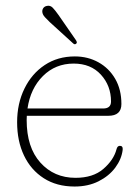

<svg xmlns="http://www.w3.org/2000/svg" viewBox="-20 -654 494 684"><path d="M412.5 -283.5Q412.5 -241.5 366 -241.5H75.5Q75 -234 75 -226Q75 -129 123.8 -74.8Q172.5 -20.5 249 -20.5Q311.5 -20.5 348.2 -52.2Q385 -84 395 -122Q398 -134.5 407 -134.5Q418.5 -134.5 417 -120Q413 -87 390.8 -57Q368.5 -27 331.2 -8.2Q294 10.5 245.5 10.5Q182 10.5 136 -19Q90 -48.5 65.5 -100Q41 -151.5 41 -218.5Q41 -285 67 -338.2Q93 -391.5 139.2 -422.2Q185.5 -453 246.5 -453Q293 -453 330.8 -432Q368.5 -411 390.5 -373Q412.5 -335 412.5 -283.5ZM242.5 -427.5Q177.5 -427.5 133 -383.2Q88.5 -339 78 -267.5H347.5Q375.5 -267.5 375.5 -292.5Q375.5 -348.5 339.5 -388Q303.5 -427.5 242.5 -427.5ZM188.5 -600.5 250.5 -511Q252.5 -508 253.5 -504.5Q254.5 -501 251.5 -498.5Q246.5 -494 241 -499L157 -575.5Q147.5 -584.5 140 -592.8Q132.5 -601 131 -609.5Q129.5 -618 134 -624.8Q138.5 -631.5 147.5 -633Q159 -635.5 167.8 -626.5Q176.5 -617.5 188.5 -600.5Z"/></svg>

Font: Fraunces 72pt S100 Thin
Style: Regular
Weight: 100
Version: Version 1.000; ttfautohint (v1.8.3)